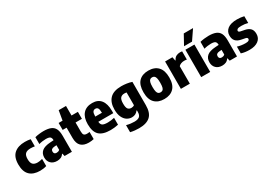

<svg xmlns="http://www.w3.org/2000/svg" viewBox="32 -1955 4693 3332"><g transform="rotate(-30 2378.5 -289.0)"><path d="M303 10.5Q170 10.5 98.5 -59Q27 -128.5 27 -273Q27 -421.5 105 -489.5Q183 -557.5 320 -557.5Q381 -557.5 433 -546.5V-403.5Q389 -411 350 -411Q278 -411 245.5 -379.8Q213 -348.5 213 -275.5Q213 -197.5 244 -166.8Q275 -136 337.5 -136Q359 -136 381.8 -139.8Q404.5 -143.5 433 -151.5V-8.5Q373.5 10.5 303 10.5Z M645.5 10.5Q567.5 10.5 522.2 -34Q477 -78.5 477 -151Q477 -230.5 529.5 -275.8Q582 -321 701.5 -328.5L768 -333Q768 -381 744.5 -399.8Q721 -418.5 659.5 -418.5Q629.5 -418.5 592.2 -413.5Q555 -408.5 521 -398.5V-536.5Q560 -546.5 606.8 -552Q653.5 -557.5 694 -557.5Q781 -557.5 836 -535.2Q891 -513 917 -461.5Q943 -410 943 -322.5V0H796.5L783.5 -54.5H776Q754.5 -19.5 720.5 -4.5Q686.5 10.5 645.5 10.5ZM652.5 -170Q652.5 -117 708 -117Q723 -117 738.8 -122Q754.5 -127 768 -139.5V-233L722 -229.5Q652.5 -225 652.5 -170Z M1279.5 10Q1180 10 1126.2 -40.5Q1072.5 -91 1072.5 -204V-408.5H993.5V-548.5H1072.5L1105.5 -740H1252V-548.5H1379.5V-408.5H1252V-228.5Q1252 -178 1269.2 -159Q1286.5 -140 1329 -140Q1340.5 -140 1353 -141.2Q1365.5 -142.5 1380.5 -145V-2Q1360 3.5 1332.8 6.8Q1305.5 10 1279.5 10Z M1715 10.5Q1560 10.5 1489.8 -57.2Q1419.5 -125 1419.5 -276Q1419.5 -410.5 1483.8 -484Q1548 -557.5 1669 -557.5Q1783 -557.5 1841.5 -483.2Q1900 -409 1900 -270V-221.5H1600Q1603.5 -169 1633.2 -148.5Q1663 -128 1739.5 -128Q1770.5 -128 1804 -132.5Q1837.5 -137 1871 -144.5V-7Q1790 10.5 1715 10.5ZM1667.5 -443.5Q1634.5 -443.5 1617.5 -419.2Q1600.5 -395 1599.5 -326H1733Q1732 -394.5 1716 -419Q1700 -443.5 1667.5 -443.5Z M2160 230Q2120 230 2074.8 225.5Q2029.5 221 1987.5 210.5V69.5Q2028.5 80.5 2068.2 85.8Q2108 91 2144.5 91Q2214 91 2246.8 64Q2279.5 37 2279.5 -27V-59H2271Q2251 -29 2219.2 -12.5Q2187.5 4 2146 4Q2095.5 4 2050.2 -24.2Q2005 -52.5 1976.8 -111.5Q1948.5 -170.5 1948.5 -264Q1948.5 -404.5 2022 -481Q2095.5 -557.5 2252 -557.5Q2303 -557.5 2358.8 -549.5Q2414.5 -541.5 2459 -525.5V-60Q2459 93.5 2384.5 161.8Q2310 230 2160 230ZM2220.5 -143Q2236 -143 2251.8 -147.8Q2267.5 -152.5 2279.5 -162V-417.5Q2270 -419 2258.8 -420.2Q2247.5 -421.5 2235.5 -421.5Q2185 -421.5 2157.5 -390.5Q2130 -359.5 2130 -279Q2130 -198 2153.5 -170.5Q2177 -143 2220.5 -143Z M2793 10.5Q2671.5 10.5 2603 -59.2Q2534.5 -129 2534.5 -271.5Q2534.5 -417 2602.2 -487.2Q2670 -557.5 2793 -557.5Q2916 -557.5 2984 -486.2Q3052 -415 3052 -273Q3052 -129.5 2983.2 -59.5Q2914.5 10.5 2793 10.5ZM2793 -123.5Q2818 -123.5 2835.2 -135.5Q2852.5 -147.5 2861.2 -179.5Q2870 -211.5 2870 -271.5Q2870 -333 2861 -365.8Q2852 -398.5 2834.8 -411Q2817.5 -423.5 2793 -423.5Q2768.5 -423.5 2751.5 -411Q2734.5 -398.5 2725.2 -366Q2716 -333.5 2716 -273.5Q2716 -212.5 2725 -180Q2734 -147.5 2751 -135.5Q2768 -123.5 2793 -123.5Z M3127 0V-548.5H3274L3288 -475.5H3296Q3315.5 -519.5 3350.2 -538.2Q3385 -557 3429 -557Q3440 -557 3451.2 -555.8Q3462.5 -554.5 3471 -553V-388.5Q3458 -391.5 3443.8 -392.5Q3429.5 -393.5 3417 -393.5Q3384.5 -393.5 3353.8 -381.8Q3323 -370 3306.5 -349.5V0Z M3534 0V-548.5H3714.5V0ZM3544 -613 3651 -808H3837L3704 -613Z M3954 10.5Q3876 10.5 3830.8 -34Q3785.5 -78.5 3785.5 -151Q3785.5 -230.5 3838 -275.8Q3890.5 -321 4010 -328.5L4076.5 -333Q4076.5 -381 4053 -399.8Q4029.5 -418.5 3968 -418.5Q3938 -418.5 3900.8 -413.5Q3863.5 -408.5 3829.5 -398.5V-536.5Q3868.5 -546.5 3915.2 -552Q3962 -557.5 4002.5 -557.5Q4089.5 -557.5 4144.5 -535.2Q4199.5 -513 4225.5 -461.5Q4251.5 -410 4251.5 -322.5V0H4105L4092 -54.5H4084.5Q4063 -19.5 4029 -4.5Q3995 10.5 3954 10.5ZM3961 -170Q3961 -117 4016.5 -117Q4031.5 -117 4047.2 -122Q4063 -127 4076.5 -139.5V-233L4030.5 -229.5Q3961 -225 3961 -170Z M4501 10.5Q4456.5 10.5 4414.5 4.8Q4372.5 -1 4335 -13.5V-149Q4371 -137 4412.8 -130.8Q4454.5 -124.5 4498 -124.5Q4542 -124.5 4559 -135.8Q4576 -147 4576 -165.5Q4576 -192 4541.5 -200L4456.5 -217Q4387.5 -231 4353 -270.2Q4318.5 -309.5 4318.5 -378Q4318.5 -459 4381.5 -508.2Q4444.5 -557.5 4571.5 -557.5Q4610.5 -557.5 4646 -553Q4681.5 -548.5 4710.5 -541.5V-406Q4649.5 -422.5 4579.5 -422.5Q4521 -422.5 4502 -409.2Q4483 -396 4483 -379.5Q4483 -355.5 4518 -347.5L4602.5 -330.5Q4669.5 -316.5 4705 -279.8Q4740.5 -243 4740.5 -171Q4740.5 -86.5 4676.8 -38Q4613 10.5 4501 10.5Z"/></g></svg>

Font: Encode Sans SmCnd XBd
Style: Regular
Weight: 800
Width: 4
Designer: Multiple Designers
Foundry: Impallari Type
Version: Version 3.002; ttfautohint (v1.8.3) -l 8 -r 50 -G 200 -x 14 